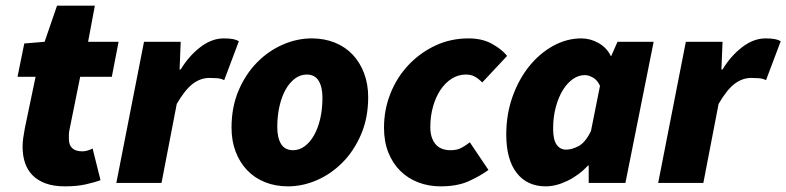

<svg xmlns="http://www.w3.org/2000/svg" viewBox="-20 -648 2785 680"><path d="M210 12Q170 12 141.5 1.5Q113 -9 95 -27.5Q77 -46 68.5 -71.5Q60 -97 60 -128Q60 -145 62.5 -161Q65 -177 68 -194L106 -376H42L66 -494L138 -500L182 -628H316L292 -500H400L376 -376H264L226 -188Q224 -179 224 -171.5Q224 -164 224 -156Q224 -112 272 -112Q288 -112 308 -122L336 -10Q315 -2 283.5 5Q252 12 210 12Z M392 0 490 -500H620L616 -402H620Q649 -450 689.5 -481Q730 -512 772 -512Q793 -512 805.5 -509.5Q818 -507 826 -502L774 -364Q763 -370 748.5 -371Q734 -372 722 -372Q690 -372 662.5 -351Q635 -330 606 -280L552 0Z M1000 12Q955 12 918 -3Q881 -18 855 -45.5Q829 -73 814.5 -111Q800 -149 800 -196Q800 -269 825 -327.5Q850 -386 890.5 -427Q931 -468 981.5 -490Q1032 -512 1084 -512Q1129 -512 1166 -497Q1203 -482 1229 -454.5Q1255 -427 1269.5 -388.5Q1284 -350 1284 -304Q1284 -231 1259 -172.5Q1234 -114 1193.5 -73Q1153 -32 1102.5 -10Q1052 12 1000 12ZM1018 -116Q1040 -116 1059 -130Q1078 -144 1092 -168.5Q1106 -193 1114 -227Q1122 -261 1122 -302Q1122 -340 1108.5 -362Q1095 -384 1066 -384Q1044 -384 1025 -370Q1006 -356 992 -331.5Q978 -307 970 -272.5Q962 -238 962 -198Q962 -160 975.5 -138Q989 -116 1018 -116Z M1540 12Q1498 12 1461.5 -2Q1425 -16 1398 -42.5Q1371 -69 1355.5 -107.5Q1340 -146 1340 -196Q1340 -259 1362.5 -316Q1385 -373 1425.5 -416.5Q1466 -460 1520.5 -486Q1575 -512 1640 -512Q1688 -512 1723 -492.5Q1758 -473 1776 -450L1688 -356Q1674 -370 1661 -377Q1648 -384 1630 -384Q1603 -384 1580 -369.5Q1557 -355 1540 -329.5Q1523 -304 1513.5 -270Q1504 -236 1504 -198Q1504 -160 1522 -138Q1540 -116 1576 -116Q1599 -116 1614.5 -124.5Q1630 -133 1644 -144L1710 -46Q1681 -25 1640.5 -6.5Q1600 12 1540 12Z M1913 12Q1847 12 1810 -35.5Q1773 -83 1773 -172Q1773 -243 1795 -305Q1817 -367 1854 -413Q1891 -459 1939 -485.5Q1987 -512 2039 -512Q2071 -512 2100 -495.5Q2129 -479 2143 -450H2145L2167 -500H2295L2195 0H2065V-62H2063Q2030 -27 1989.5 -7.5Q1949 12 1913 12ZM1985 -118Q2005 -118 2029 -130.5Q2053 -143 2073 -184L2105 -344Q2096 -364 2080.5 -373Q2065 -382 2051 -382Q2029 -382 2009 -368Q1989 -354 1973.5 -329Q1958 -304 1948.5 -269Q1939 -234 1939 -192Q1939 -153 1951.5 -135.5Q1964 -118 1985 -118Z M2311 0 2409 -500H2539L2535 -402H2539Q2568 -450 2608.5 -481Q2649 -512 2691 -512Q2712 -512 2724.5 -509.5Q2737 -507 2745 -502L2693 -364Q2682 -370 2667.5 -371Q2653 -372 2641 -372Q2609 -372 2581.5 -351Q2554 -330 2525 -280L2471 0Z"/></svg>

Font: TypoPRO Source Sans Pro
Style: Italic
Weight: 900
Italic angle: -11°
Designer: Paul D. Hunt
Foundry: Adobe Systems Incorporated
Version: Version 1.075;PS 2.000;hotconv 1.0.86;makeotf.lib2.5.63406